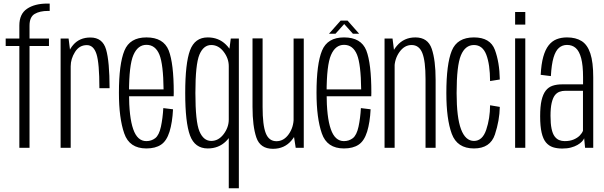

<svg xmlns="http://www.w3.org/2000/svg" viewBox="-20 -806 3296 1047"><path d="M85.5 0H141V-555H247V-596H141V-666Q141 -713.5 169 -730Q197 -746.5 242 -746.5H251V-786.5H238Q169.5 -786.5 127.5 -758.2Q85.5 -730 85.5 -667V-596H11V-555H85.5Z M522 -325H577.5Q577.5 -470.5 558.5 -536Q539.5 -601.5 473 -601.5Q414 -601.5 379.2 -561.2Q344.5 -521 344.5 -462L365.5 -444.5Q365.5 -485 389 -522.5Q412.5 -560 453.5 -560Q490.5 -560 506.2 -511Q522 -462 522 -325ZM310.5 0H365.5V-504.5L354 -596H310.5Z M778 3.5V-36.5Q729 -36.5 706.5 -101.5Q683.5 -166 683.5 -300Q683.5 -451 707.5 -506Q731.5 -561.5 778.5 -561.5Q827.5 -561.5 849.5 -507.5Q870.5 -455 872 -318.5H676V-281H927Q927.5 -291 927.5 -301Q927.5 -459.5 900 -531Q871.5 -602 778.5 -602Q688 -602 658.5 -530Q628.5 -457.5 628.5 -300Q628.5 -161.5 657.5 -78.5Q685.5 3.5 778 3.5ZM778 -36.5V3.5Q827.5 3.5 858 -17Q888.5 -37 904.5 -88Q920 -138.5 923.5 -210L870.5 -216.5Q867.5 -161.5 857.5 -115Q847.5 -69 826.5 -52.5Q805.5 -36.5 778 -36.5Z M1227.5 220.5H1282.5V-596H1238.5L1227.5 -512ZM1113 3.5Q1172 3.5 1211.8 -35.2Q1251.5 -74 1251.5 -119.5L1227.5 -154.5Q1227.5 -111.5 1199.5 -74.5Q1171.5 -37.5 1132 -37.5Q1089.5 -37.5 1067.5 -90Q1045.5 -142.5 1045.5 -299Q1045.5 -455.5 1067.5 -508Q1089.5 -560.5 1132 -560.5Q1171.5 -560.5 1199.5 -524Q1227.5 -487.5 1227.5 -445L1251.5 -478.5Q1251.5 -524 1211.8 -563Q1172 -602 1113 -602Q1042.5 -602 1016.2 -531.5Q990 -461 990 -299Q990 -138 1016.2 -67.2Q1042.5 3.5 1113 3.5Z M1592.5 0H1636.5V-596H1581V-74.5ZM1412 -596.5H1357V-223Q1357 -117.5 1378 -56Q1399 5.5 1468.5 5.5Q1531.5 5.5 1570 -40.5Q1608.5 -86.5 1608.5 -143L1581.5 -163Q1581.5 -112.5 1554.5 -74.2Q1527.5 -36 1487.5 -36Q1446.5 -36 1429.2 -79.8Q1412 -123.5 1412 -222Z M1855.5 3.5V-36.5Q1806.5 -36.5 1784 -101.5Q1761 -166 1761 -300Q1761 -451 1785 -506Q1809 -561.5 1856 -561.5Q1905 -561.5 1927 -507.5Q1948 -455 1949.5 -318.5H1753.5V-281H2004.5Q2005 -291 2005 -301Q2005 -459.5 1977.5 -531Q1949 -602 1856 -602Q1765.5 -602 1736 -530Q1706 -457.5 1706 -300Q1706 -161.5 1735 -78.5Q1763 3.5 1855.5 3.5ZM1855.5 -36.5V3.5Q1905 3.5 1935.5 -17Q1966 -37 1982 -88Q1997.5 -138.5 2001 -210L1948 -216.5Q1945 -161.5 1935 -115Q1925 -69 1904 -52.5Q1883 -36.5 1855.5 -36.5ZM1774 -622H1809.5L1857 -675L1904.5 -622H1938.5L1875.5 -693.5H1837.5Z M2077 0H2132V-505.5L2120.5 -596H2077ZM2300.5 0H2355.5V-371Q2355.5 -477 2334.5 -539.5Q2313.5 -602 2245 -602Q2183 -602 2144.2 -556.2Q2105.5 -510.5 2105.5 -453.5L2131 -433.5Q2131 -484 2158.2 -522.2Q2185.5 -560.5 2224.5 -560.5Q2265.5 -560.5 2283 -516.8Q2300.5 -473 2300.5 -375Z M2564.5 3.5Q2653.5 3.5 2678.8 -72.5Q2704 -148.5 2705.5 -223L2652.5 -232Q2652 -159.5 2631.5 -98.5Q2611 -37.5 2564.5 -37.5Q2518 -37.5 2494 -101.5Q2470 -165.5 2470 -298.5Q2470 -448.5 2493.5 -504.5Q2517 -560.5 2564.5 -560.5Q2611.5 -560.5 2631.8 -507.8Q2652 -455 2652.5 -364L2705.5 -372.5Q2704 -465.5 2678.8 -533.8Q2653.5 -602 2564.5 -602Q2473 -602 2443.5 -529.2Q2414 -456.5 2414 -298.5Q2414 -156.5 2443.5 -76.5Q2473 3.5 2564.5 3.5Z M2789 0H2844.5V-596.5H2789ZM2789 -740.5V-672H2844.5V-740.5Z M3046 4Q3073 4 3093.5 -1.5Q3114 -7 3128.8 -15.5Q3143.5 -24 3152.8 -33.5Q3162 -43 3165.5 -52L3170.5 0H3215V-384Q3215 -467 3199.2 -514.5Q3183.5 -562 3151.8 -582Q3120 -602 3072 -602Q3040.5 -602 3015.2 -592Q2990 -582 2971.8 -558.8Q2953.5 -535.5 2942.5 -496.2Q2931.5 -457 2928.5 -398L2984 -391Q2987.5 -455 2998.5 -492Q3009.5 -529 3028 -545Q3046.5 -561 3072 -561Q3100.5 -561 3119.8 -544Q3139 -527 3149.2 -488.5Q3159.5 -450 3159.5 -385V-346H3044.5Q3016 -346 2993.5 -338.5Q2971 -331 2956 -311.8Q2941 -292.5 2933.2 -259Q2925.5 -225.5 2925.5 -172Q2925.5 -117.5 2933.5 -82.8Q2941.5 -48 2957.2 -29.2Q2973 -10.5 2995.2 -3.2Q3017.5 4 3046 4ZM3059.5 -36.5Q3043 -36.5 3029 -42.2Q3015 -48 3004.2 -62.5Q2993.5 -77 2987.8 -104Q2982 -131 2982 -174.5Q2982 -217 2988.2 -244.2Q2994.5 -271.5 3005.2 -285.8Q3016 -300 3030.8 -305.5Q3045.5 -311 3063 -311H3159V-93Q3154.5 -80.5 3141.8 -67.2Q3129 -54 3108.2 -45.2Q3087.5 -36.5 3059.5 -36.5Z"/></svg>

Font: Anybody Condensed Light
Style: Regular
Weight: 300
Width: 3
Designer: Tyler Finck
Foundry: Etcetera Type Company
Version: Version 1.113;gftools[0.9.25]